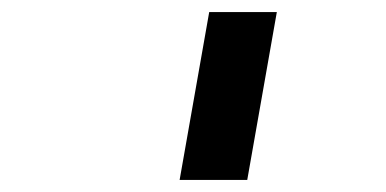

<svg xmlns="http://www.w3.org/2000/svg" viewBox="-20 -750 640 318"><path d="M277.5 -452 326.5 -730H438.5L389.5 -452Z"/></svg>

Font: Google Sans Code
Style: Italic
Weight: 400
Italic angle: -10°
Monospace: yes
Designer: Google Sans Code Authors
Foundry: Google LLC
Version: Version 6.000